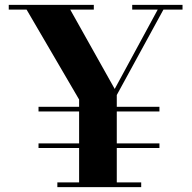

<svg xmlns="http://www.w3.org/2000/svg" viewBox="-20 -770 789 790"><path d="M305.5 0V-360.5L78 -750H258L452 -404L639 -749L662 -748L460.5 -379V0ZM216 0V-19.5H561V0ZM138.5 -161V-180H636V-161ZM138.5 -311.5V-330.5H636V-311.5ZM16 -730.5V-750H366V-730.5ZM524 -730.5V-750H731V-730.5Z"/></svg>

Font: Bodoni Moda
Style: Bold
Weight: 700
Designer: Owen Earl
Foundry: indestructible type
Version: Version 2.005